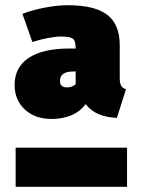

<svg xmlns="http://www.w3.org/2000/svg" viewBox="-20 -716 540 736"><path d="M270 -530V-533Q270 -560 259 -568Q248 -576 213 -576Q195 -576 165 -570.5Q135 -565 104 -555L66 -663Q105 -678 153 -687Q201 -696 239 -696Q344 -696 391.5 -659Q439 -622 439 -543V-418Q439 -398 444 -388Q449 -378 463 -374L428 -264Q387 -266 358 -278.5Q329 -291 308 -317Q286 -287 252 -273.5Q218 -260 178 -260Q114 -260 75 -296.5Q36 -333 36 -390Q36 -458 90 -494Q144 -530 246 -530ZM237 -381Q256 -381 270 -393V-442H262Q235 -442 222.5 -433Q210 -424 210 -405Q210 -381 237 -381ZM40 -150H467V0H40Z"/></svg>

Font: Fira Sans Black
Style: Regular
Weight: 900
Designer: Carrois Corporate & Edenspiekermann AG
Foundry: Carrois Corporate GbR & Edenspiekermann AG
Version: Version 4.203